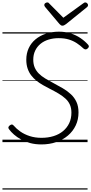

<svg xmlns="http://www.w3.org/2000/svg" viewBox="-20 -1162 747 1570"><path d="M319 19Q269 19 227.5 8Q186 -3 152.5 -21.5Q119 -40 94 -62Q69 -84 54 -105Q47 -114 48.5 -121Q50 -128 59 -136Q71 -145 78 -144Q85 -143 92 -135Q114 -109 147 -86Q180 -63 223.5 -49Q267 -35 319 -35Q373 -35 418 -49Q463 -63 495.5 -90Q528 -117 546 -155Q564 -193 564 -241Q564 -278 551.5 -306Q539 -334 515.5 -355.5Q492 -377 460.5 -396Q429 -415 389 -435Q359 -450 330.5 -466.5Q302 -483 277.5 -502.5Q253 -522 234.5 -546.5Q216 -571 205.5 -602.5Q195 -634 195 -674Q195 -725 214.5 -767.5Q234 -810 270 -840Q306 -870 355 -886.5Q404 -903 462 -903Q514 -903 558 -889Q602 -875 637.5 -851Q673 -827 700 -797Q708 -788 706.5 -780.5Q705 -773 696 -765Q688 -758 680 -758Q672 -758 663 -765Q638 -789 608.5 -808.5Q579 -828 543 -839Q507 -850 460 -850Q415 -850 376.5 -838Q338 -826 310.5 -803Q283 -780 267.5 -747.5Q252 -715 252 -674Q252 -637 264 -609.5Q276 -582 297.5 -560.5Q319 -539 349.5 -520.5Q380 -502 418 -482Q458 -461 494.5 -439.5Q531 -418 560 -391Q589 -364 605.5 -328Q622 -292 622 -242Q622 -185 599.5 -137Q577 -89 536 -54Q495 -19 439.5 0Q384 19 319 19ZM678 -1142Q686 -1142 693 -1135Q700 -1128 700 -1120Q700 -1115 698 -1111.5Q696 -1108 692 -1104L520 -965Q511 -959 504.5 -955.5Q498 -952 490 -952Q483 -952 477.5 -956Q472 -960 466 -966L348 -1106Q345 -1111 343.5 -1114.5Q342 -1118 342 -1121Q342 -1131 350.5 -1136.5Q359 -1142 366 -1142Q373 -1142 376.5 -1139.5Q380 -1137 384 -1132L498 -1017L657 -1132Q664 -1137 668 -1139.5Q672 -1142 678 -1142ZM0 378H696V388H0ZM0 -20H696V0H0ZM0 -505H696V-500H0ZM0 -898H696V-888H0Z"/></svg>

Font: Playwrite DE SAS Guides
Style: Regular
Weight: 400
Designer: Veronika Burian, José Scaglione
Foundry: TypeTogether
Version: Version 1.003